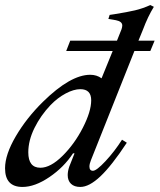

<svg xmlns="http://www.w3.org/2000/svg" viewBox="-30 -732 632 760"><path d="M330 -98Q324 -83 324 -73Q324 -56 338 -56Q352 -56 387.5 -94Q423 -132 453 -179L472 -167Q412 -76 367.5 -34Q323 8 288 8Q264 8 251 -4.5Q238 -17 238 -39Q238 -54 244 -72L265 -125H259Q223 -70 165.5 -31Q108 8 59 8Q-10 8 -10 -66Q-10 -120 32.5 -192.5Q75 -265 140 -329Q249 -436 327 -436Q353 -436 372 -422L416 -530H232L248 -571H433L451 -616Q454 -625 454 -631Q454 -647 429 -652L399 -657L404 -673L424 -676Q474 -684 504 -691Q534 -698 565 -712L579 -705Q555 -666 536 -615L518 -571H582L565 -530H502ZM331 -335Q331 -379 288 -379Q262 -379 230 -362Q198 -345 170 -316Q131 -275 106.5 -225.5Q82 -176 82 -129Q82 -68 130 -68Q170 -68 217.5 -115Q265 -162 298 -226.5Q331 -291 331 -335Z"/></svg>

Font: Ibarra Real Nova
Style: Italic
Weight: 400
Italic angle: -22°
Designer: Jose Maria Ribagorda & Octavio Pardo
Foundry: Octavio Pardo
Version: Version 1.014